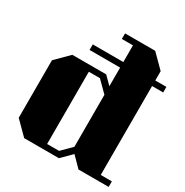

<svg xmlns="http://www.w3.org/2000/svg" viewBox="-196 -1039 1154 1197"><g transform="rotate(30 380.5 -440.0)"><path d="M671 -680V-40H751V0H534L464 -71L393 0H143L50 -93V-507L143 -600H387L441 -546V-680H221V-720H441V-840H361V-880H578L671 -787V-720H751V-680ZM441 -484 365 -560H285V-40H371L441 -110Z"/></g></svg>

Font: Kumar One
Style: Regular
Weight: 400
Designer: Parimal Parmar
Foundry: Indian Type Foundry
Version: Version 1.001;PS 1.001;hotconv 1.0.88;makeotf.lib2.5.647800